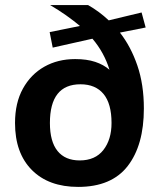

<svg xmlns="http://www.w3.org/2000/svg" viewBox="-20 -724 629 754"><path d="M287 10Q171 10 105 -56.5Q39 -123 39 -241Q39 -320 70 -376Q101 -432 154 -462Q207 -492 275 -492Q321 -492 354 -481Q387 -470 410 -450Q389 -518 343 -572L187 -537L175 -598L294 -622Q269 -643 240 -663.5Q211 -684 177 -704H326Q370 -679 407 -644L536 -675L552 -616L451 -596Q494 -541 519.5 -466.5Q545 -392 545 -298Q545 -154 481.5 -72Q418 10 287 10ZM293 -94Q354 -94 386 -135Q418 -176 418 -241Q418 -317 386.5 -355Q355 -393 296 -393Q176 -393 176 -241Q176 -168 206 -131Q236 -94 293 -94Z"/></svg>

Font: Prodigy Sans SemiBold
Style: Regular
Weight: 600
Designer: Wei Huang
Foundry: Wei Huang
Version: Version 1.003; ttfautohint (v1.8.3)